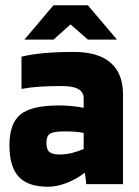

<svg xmlns="http://www.w3.org/2000/svg" viewBox="-20 -702 530 732"><path d="M16 0ZM163 10Q87 10 51.5 -28Q16 -66 16 -148Q16 -232 58.5 -266Q101 -300 205 -300Q229 -300 254.5 -297.5Q280 -295 299 -291V-327Q299 -351 278.5 -362.5Q258 -374 216 -374Q168 -374 130.5 -371.5Q93 -369 62 -363V-486Q99 -495 148 -499.5Q197 -504 262 -504Q354 -504 401.5 -463Q449 -422 449 -342V0H309L304 -42H301Q270 -18 233 -4Q196 10 163 10ZM225 -201Q185 -201 171 -192.5Q157 -184 157 -157Q157 -132 168.5 -122.5Q180 -113 209 -113Q231 -113 255 -119Q279 -125 299 -134V-195Q287 -198 269 -199.5Q251 -201 225 -201ZM426 -551H315L249 -609L184 -551H73L184 -682H315Z"/></svg>

Font: Blinker
Style: Bold
Weight: 700
Designer: Juergen Huber
Foundry: supertype
Version: Version 1.015;PS 1.15;hotconv 1.0.88;makeotf.lib2.5.647800; 